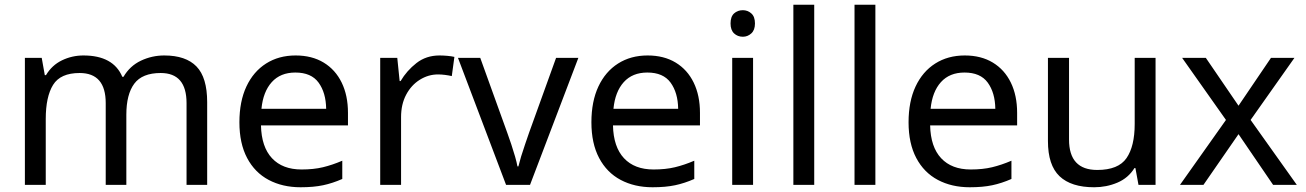

<svg xmlns="http://www.w3.org/2000/svg" viewBox="-20 -780 5509 810"><path d="M673 -546Q764 -546 809 -499.5Q854 -453 854 -349V0H767V-345Q767 -472 658 -472Q580 -472 546.5 -427Q513 -382 513 -296V0H426V-345Q426 -472 316 -472Q235 -472 204 -422Q173 -372 173 -278V0H85V-536H156L169 -463H174Q199 -505 241.5 -525.5Q284 -546 332 -546Q458 -546 496 -456H501Q528 -502 574.5 -524Q621 -546 673 -546Z M1227 -546Q1296 -546 1345.5 -516Q1395 -486 1421.5 -431.5Q1448 -377 1448 -304V-251H1081Q1083 -160 1127.5 -112.5Q1172 -65 1252 -65Q1303 -65 1342.5 -74.5Q1382 -84 1424 -102V-25Q1383 -7 1343 1.5Q1303 10 1248 10Q1172 10 1113.5 -21Q1055 -52 1022.5 -113.5Q990 -175 990 -264Q990 -352 1019.5 -415Q1049 -478 1102.5 -512Q1156 -546 1227 -546ZM1226 -474Q1163 -474 1126.5 -433.5Q1090 -393 1083 -321H1356Q1355 -389 1324 -431.5Q1293 -474 1226 -474Z M1834 -546Q1849 -546 1866.5 -544.5Q1884 -543 1897 -540L1886 -459Q1873 -462 1857.5 -464Q1842 -466 1828 -466Q1787 -466 1751 -443.5Q1715 -421 1693.5 -380.5Q1672 -340 1672 -286V0H1584V-536H1656L1666 -438H1670Q1696 -482 1737 -514Q1778 -546 1834 -546Z M2115 0 1912 -536H2006L2120 -220Q2128 -198 2137 -171Q2146 -144 2153 -119.5Q2160 -95 2163 -78H2167Q2171 -95 2178.5 -120Q2186 -145 2195.5 -172Q2205 -199 2212 -220L2326 -536H2420L2216 0Z M2712 -546Q2781 -546 2830.5 -516Q2880 -486 2906.5 -431.5Q2933 -377 2933 -304V-251H2566Q2568 -160 2612.5 -112.5Q2657 -65 2737 -65Q2788 -65 2827.5 -74.5Q2867 -84 2909 -102V-25Q2868 -7 2828 1.5Q2788 10 2733 10Q2657 10 2598.5 -21Q2540 -52 2507.5 -113.5Q2475 -175 2475 -264Q2475 -352 2504.5 -415Q2534 -478 2587.5 -512Q2641 -546 2712 -546ZM2711 -474Q2648 -474 2611.5 -433.5Q2575 -393 2568 -321H2841Q2840 -389 2809 -431.5Q2778 -474 2711 -474Z M3114 -737Q3134 -737 3149.5 -723.5Q3165 -710 3165 -681Q3165 -653 3149.5 -639Q3134 -625 3114 -625Q3092 -625 3077 -639Q3062 -653 3062 -681Q3062 -710 3077 -723.5Q3092 -737 3114 -737ZM3157 -536V0H3069V-536Z M3415 0H3327V-760H3415Z M3673 0H3585V-760H3673Z M4050 -546Q4119 -546 4168.5 -516Q4218 -486 4244.5 -431.5Q4271 -377 4271 -304V-251H3904Q3906 -160 3950.5 -112.5Q3995 -65 4075 -65Q4126 -65 4165.5 -74.5Q4205 -84 4247 -102V-25Q4206 -7 4166 1.5Q4126 10 4071 10Q3995 10 3936.5 -21Q3878 -52 3845.5 -113.5Q3813 -175 3813 -264Q3813 -352 3842.5 -415Q3872 -478 3925.5 -512Q3979 -546 4050 -546ZM4049 -474Q3986 -474 3949.5 -433.5Q3913 -393 3906 -321H4179Q4178 -389 4147 -431.5Q4116 -474 4049 -474Z M4855 -536V0H4783L4770 -71H4766Q4740 -29 4694 -9.5Q4648 10 4596 10Q4499 10 4450 -36.5Q4401 -83 4401 -185V-536H4490V-191Q4490 -63 4609 -63Q4698 -63 4732.5 -113Q4767 -163 4767 -257V-536Z M5152 -274 4967 -536H5067L5205 -334L5342 -536H5441L5256 -274L5451 0H5351L5205 -214L5057 0H4958Z"/></svg>

Font: Noto Sans Khudawadi
Style: Regular
Weight: 400
Designer: Monotype Design Team
Foundry: Monotype Imaging Inc.
Version: Version 2.003; ttfautohint (v1.8.4.7-5d5b)